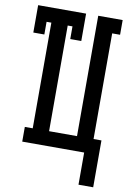

<svg xmlns="http://www.w3.org/2000/svg" viewBox="-98 -795 697 1029"><g transform="rotate(10 250.0 -280.0)"><path d="M404 175V0H67V-80H110V-655H84V-586H24V-735H285V-586H225V-655H199V-80H351V-735H484V-655H441V-80H484V175Z"/></g></svg>

Font: Iosevka Curly Slab Medium
Style: Regular
Weight: 500
Monospace: yes
Designer: Belleve Invis
Foundry: Belleve Invis
Version: Version 22.1.2; ttfautohint (v1.8.4)